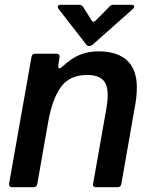

<svg xmlns="http://www.w3.org/2000/svg" viewBox="-20 -784 635 804"><path d="M136 -13Q133 0 121 0H31Q24 0 20.5 -4.5Q17 -9 18 -15L112 -546Q114 -559 127 -559H217Q224 -559 227.5 -554.5Q231 -550 229 -543L224 -510V-506Q224 -498 229 -498Q232 -498 239 -503Q277 -539 313 -554Q349 -569 391 -569Q471 -569 512 -531Q553 -493 553 -418Q553 -377 543 -327L488 -13Q485 0 473 0H382Q375 0 371.5 -4.5Q368 -9 370 -15L425 -327Q431 -362 431 -386Q431 -430 410.5 -450Q390 -470 345 -470Q271 -470 234.5 -419Q198 -368 181 -269ZM340 -599 225 -747Q222 -752 222 -755Q222 -764 234 -764H312Q322 -764 329 -754L362 -701Q367 -693 372 -693Q376 -693 381 -698L438 -756Q444 -764 455 -764H530Q542 -764 542 -756Q542 -752 536 -746L368 -597Q359 -591 353 -591Q346 -591 340 -599Z"/></svg>

Font: Open Sauce Two SemiBold Italic
Style: Regular
Weight: 600
Italic angle: -10°
Designer: Alfredo Marco Pradil
Foundry: Creative Sauce Fz LLC
Version: Version 1.477